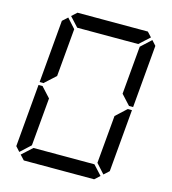

<svg xmlns="http://www.w3.org/2000/svg" viewBox="-140 -1113 1096 1226"><g transform="rotate(15 408.0 -500.0)"><path d="M90 -45 62 -76 98 -490H125L129 -485L185 -424L157 -107ZM131 -515 127 -510H100L136 -924L170 -955L226 -893L198 -576ZM185 -969 219 -1000H684L713 -969L645 -907H242ZM684 -485 689 -489H716L680 -76L646 -45L590 -107L618 -424ZM726 -955 754 -924 718 -510H691L687 -514L631 -575L659 -893ZM631 -31 597 0H132L103 -31L171 -93H574Z"/></g></svg>

Font: DSEG7 Classic
Style: Italic
Weight: 400
Italic angle: -5°
Designer: Keshikan(Twitter:@keshinomi_88pro)
Version: Version 0.46